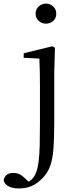

<svg xmlns="http://www.w3.org/2000/svg" viewBox="-99 -788 430 1079"><path d="M7.9 271Q-32.3 271 -53.8 257.4Q-75.3 243.8 -78.7 224.9Q-69.5 183.9 -24 183.9Q-5.9 183.9 9.8 190.9Q25.6 197.9 42.7 215.4L76.1 245.6V252.4H47.8V242.8Q62.5 234.9 75.9 223.3Q89.4 211.6 98.3 194.2Q111.3 168.3 117.1 126.6Q123 84.8 124.2 28.4Q125.5 -28 125.5 -96V-287.7Q125.5 -338.3 124.9 -379.9Q124.3 -421.6 122.3 -458.9L34.1 -463V-488.6L194.9 -528L209.7 -519.4L205.9 -380.2V-104.3Q205.9 -13.2 201.4 46.9Q196.9 106.9 182.4 146.4Q168 185.8 137.4 215.6Q108.3 244.9 77.3 258Q46.3 271 7.9 271ZM159.6 -655Q136.3 -655 118.7 -670.5Q101.1 -686 101.1 -711.1Q101.1 -735.9 118.7 -751.8Q136.3 -767.7 159.6 -767.7Q182.8 -767.7 200 -751.8Q217.2 -735.9 217.2 -711.1Q217.2 -686 200 -670.5Q182.8 -655 159.6 -655Z"/></svg>

Font: Noto Serif TC
Style: Regular
Weight: 200
Designer: Ryoko NISHIZUKA 西塚涼子 (kana & ideographs); Frank Grießhammer (Latin, Greek & Cyrillic); Wenlong ZHANG 张文龙 (bopomofo); San
Foundry: Adobe
Version: Version 2.001;hotconv 1.1.0;makeotfexe 2.6.0